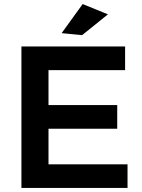

<svg xmlns="http://www.w3.org/2000/svg" viewBox="-20 -930 701 950"><path d="M86 -700H599V-583H220V-410H560V-293H220V-117H611V0H86ZM389 -910 514 -859 386 -756 285 -766Z"/></svg>

Font: Montserrat Medium
Style: Regular
Weight: 500
Designer: Julieta Ulanovsky
Foundry: Julieta Ulanovsky
Version: Version 6.001